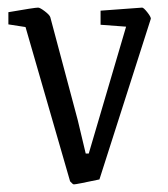

<svg xmlns="http://www.w3.org/2000/svg" viewBox="-20 -473 441 504"><path d="M164 3 47 -402 2 -409V-441Q71 -453 80 -453Q85 -453 97.5 -443.5Q110 -434 112 -428L184 -158L205 -70H213L311 -403L244 -408V-445L353 -453Q357 -453 366.5 -441Q376 -429 376 -424L241 -2Q180 11 174 11Q171 11 164 3Z"/></svg>

Font: Grenze Light
Style: Regular
Weight: 300
Designer: Renata Polastri
Foundry: Omnibus-Type
Version: Version 1.002; ttfautohint (v1.8)